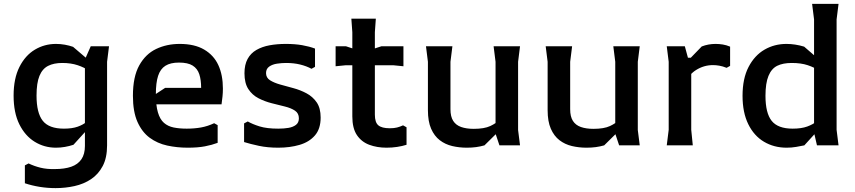

<svg xmlns="http://www.w3.org/2000/svg" viewBox="-20 -748 4401 988"><path d="M266 220Q224 220 184 213.5Q144 207 108 195V103L127 93Q156 107 188.5 115Q221 123 262 122Q312 122 346.5 110Q381 98 399 71.5Q417 45 417 3V-442L447 -510H541L531 -430V0Q531 64 508.5 106.5Q486 149 448.5 174Q411 199 363.5 209.5Q316 220 266 220ZM268 12Q208 12 158.5 -18.5Q109 -49 79.5 -108.5Q50 -168 50 -256Q50 -344 80 -403.5Q110 -463 159.5 -492.5Q209 -522 268 -522Q291 -522 313.5 -518Q336 -514 356 -507L479 -402V-346Q463 -366 438.5 -383.5Q414 -401 379.5 -412.5Q345 -424 300 -424Q257 -424 227.5 -409Q198 -394 183 -357.5Q168 -321 168 -256Q168 -167 200 -126.5Q232 -86 309 -86Q351 -86 379.5 -96Q408 -106 426.5 -122Q445 -138 456 -155V-111L358 -3Q337 4 314 8Q291 12 268 12Z M664 -255Q664 -353 696.5 -411.5Q729 -470 783.5 -496Q838 -522 905 -522Q981 -522 1030.5 -493Q1080 -464 1103.5 -413Q1127 -362 1127 -292Q1127 -271 1125 -252Q1123 -233 1120 -211H740V-237L830 -296H1015Q1015 -337 1005.5 -366Q996 -395 971.5 -410.5Q947 -426 901 -426Q857 -426 831 -409.5Q805 -393 793.5 -357.5Q782 -322 782 -263Q782 -206 792.5 -170Q803 -134 823.5 -116Q844 -98 873.5 -92Q903 -86 941 -86Q980 -86 1014 -92Q1048 -98 1082 -114L1100 -104V-13Q1071 -2 1034.5 5Q998 12 946 12Q891 12 840.5 1Q790 -10 750.5 -39Q711 -68 687.5 -120.5Q664 -173 664 -255Z M1601 -498V-404L1583 -394Q1557 -408 1524.5 -416Q1492 -424 1452 -424Q1430 -424 1406 -420.5Q1382 -417 1365.5 -405.5Q1349 -394 1349 -372Q1349 -348 1369.5 -335Q1390 -322 1422 -313Q1454 -304 1489.5 -294.5Q1525 -285 1557 -268Q1589 -251 1609.5 -221.5Q1630 -192 1630 -143Q1630 -85 1600.5 -51Q1571 -17 1521.5 -2.5Q1472 12 1412 12Q1357 12 1312.5 2.5Q1268 -7 1236 -17V-113L1255 -123Q1279 -109 1316 -97.5Q1353 -86 1412 -86Q1441 -86 1464.5 -90Q1488 -94 1503 -105.5Q1518 -117 1518 -139Q1518 -165 1498 -178.5Q1478 -192 1445.5 -200Q1413 -208 1377.5 -217Q1342 -226 1310 -242.5Q1278 -259 1258 -289.5Q1238 -320 1238 -371Q1238 -415 1254 -444.5Q1270 -474 1299.5 -491Q1329 -508 1367.5 -515Q1406 -522 1451 -522Q1498 -522 1535 -515.5Q1572 -509 1601 -498Z M1793 -149V-582L1788 -652H1914L1909 -582V-158Q1909 -118 1927 -103Q1945 -88 1986 -88Q2008 -88 2023.5 -92Q2039 -96 2054 -103L2072 -93V-3Q2050 4 2023.5 8Q1997 12 1969 12Q1920 12 1880 -3Q1840 -18 1816.5 -53Q1793 -88 1793 -149ZM1707 -407V-510H1760L1851 -480L1943 -510H2056V-407L2006 -412H1757Z M2382 12Q2343 12 2307 3.5Q2271 -5 2243 -26.5Q2215 -48 2198.5 -85.5Q2182 -123 2182 -181V-430L2172 -510H2308L2298 -430V-186Q2298 -148 2312 -126Q2326 -104 2353 -94.5Q2380 -85 2418 -85Q2472 -85 2503 -99.5Q2534 -114 2555 -135V-81L2473 0Q2452 6 2430 9Q2408 12 2382 12ZM2550 0 2530 -60V-430L2520 -510H2656L2646 -430V-79L2656 0Z M2998 12Q2959 12 2923 3.5Q2887 -5 2859 -26.5Q2831 -48 2814.5 -85.5Q2798 -123 2798 -181V-430L2788 -510H2924L2914 -430V-186Q2914 -148 2928 -126Q2942 -104 2969 -94.5Q2996 -85 3034 -85Q3088 -85 3119 -99.5Q3150 -114 3171 -135V-81L3089 0Q3068 6 3046 9Q3024 12 2998 12ZM3166 0 3146 -60V-430L3136 -510H3272L3262 -430V-79L3272 0Z M3411 0 3421 -80V-430L3411 -510H3504L3520 -451H3537V-80L3545 0ZM3497 -306V-412L3591 -509Q3625 -522 3662 -522Q3681 -522 3699.5 -519Q3718 -516 3737 -508V-409L3719 -399Q3699 -407 3681.5 -410Q3664 -413 3649 -413Q3602 -413 3561.5 -387.5Q3521 -362 3497 -306Z M4028 12Q3963 12 3911.5 -18.5Q3860 -49 3830.5 -109Q3801 -169 3801 -255Q3801 -344 3832 -403.5Q3863 -463 3914 -492.5Q3965 -522 4027 -522Q4049 -522 4072 -518.5Q4095 -515 4118 -508L4237 -405V-346Q4221 -366 4196 -383.5Q4171 -401 4136.5 -412.5Q4102 -424 4054 -424Q4009 -424 3979.5 -409.5Q3950 -395 3934.5 -357.5Q3919 -320 3919 -255Q3919 -166 3951 -126Q3983 -86 4059 -86Q4104 -86 4134 -97Q4164 -108 4183 -124Q4202 -140 4214 -155L4217 -108L4119 0Q4100 4 4076.5 8Q4053 12 4028 12ZM4184 0 4169 -65V-648L4159 -728H4295L4285 -648V-80L4295 0Z"/></svg>

Font: AR One Sans SemiBold
Style: Regular
Weight: 600
Designer: Niteesh Yadav
Foundry: Niteesh Yadav
Version: Version 1.001;gftools[0.9.33]